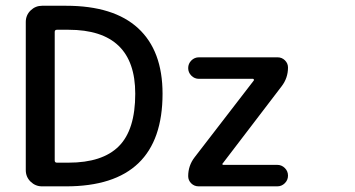

<svg xmlns="http://www.w3.org/2000/svg" viewBox="-20 -745 1258 680"><path d="M459 -413.1Q459 -639.6 222.7 -639.6H181.6Q173.8 -639.6 173.8 -631.8V-176.8Q173.8 -168.9 181.6 -168.9H222.7Q342.8 -168.9 400.9 -227.1Q459 -285.2 459 -413.1ZM213.9 -85H128.9Q105.5 -85 88.4 -101.6Q71.3 -118.2 71.3 -142.6V-667Q71.3 -691.4 88.4 -708Q105.5 -724.6 128.9 -724.6H213.9Q382.8 -724.6 469.2 -645Q555.7 -565.4 555.7 -413.1Q555.7 -85 213.9 -85ZM684.6 -542H962.9Q978.5 -542 989.3 -531.2Q1000 -520.5 1000 -505.9Q1000 -468.8 977.5 -439.5L768.6 -166Q766.6 -165 767.6 -163.1Q768.6 -161.1 770.5 -161.1H961.9Q977.5 -161.1 988.8 -149.9Q1000 -138.7 1000 -123Q1000 -107.4 988.8 -96.2Q977.5 -85 961.9 -85H683.6Q668 -85 657.2 -95.7Q646.5 -106.4 646.5 -121.1Q646.5 -158.2 668.9 -187.5L878.9 -460Q879.9 -461.9 878.9 -463.9Q877.9 -465.8 876 -465.8H684.6Q668.9 -465.8 657.7 -477.1Q646.5 -488.3 646.5 -503.9Q646.5 -519.5 657.7 -530.8Q668.9 -542 684.6 -542Z"/></svg>

Font: Gen Jyuu Gothic Medium
Style: Regular
Weight: 500
Designer: [Source Han Sans]
Ryoko NISHIZUKA  (kana & ideographs); Paul D. Hunt (Latin, Greek & Cyrillic); Wenlong ZHANG  (bopomofo
Version: Version 1.002.20150607